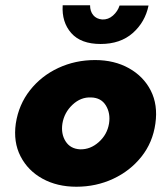

<svg xmlns="http://www.w3.org/2000/svg" viewBox="-20 -699 625 729"><path d="M218 -679Q214 -615 250.5 -573.5Q287 -532 362 -532Q437 -532 484 -573.5Q531 -615 544 -678H434Q427 -656 409 -640Q391 -624 368 -625Q346 -627 334 -641.5Q322 -656 322 -679ZM217 -230Q224 -272 255.5 -301.5Q287 -331 326 -329Q364 -328 382 -298.5Q400 -269 394 -230Q387 -188 355 -159.5Q323 -131 284 -132Q247 -134 229 -162.5Q211 -191 217 -230ZM40 -230Q30 -160 58 -105.5Q86 -51 141.5 -20.5Q197 10 270 10Q345 10 409.5 -20Q474 -50 517 -104Q560 -158 570 -230Q580 -301 552.5 -355Q525 -409 469.5 -440Q414 -471 341 -471Q266 -471 201.5 -441Q137 -411 94 -356.5Q51 -302 40 -230Z"/></svg>

Font: Jost* 800 Heavy Italic
Style: Italic
Weight: 800
Italic angle: -10°
Version: Version 3.200; ttfautohint (v0.97) -l 8 -r 50 -G 200 -x 14 -